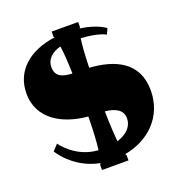

<svg xmlns="http://www.w3.org/2000/svg" viewBox="-135 -844 928 988"><g transform="rotate(-20 328.5 -350.0)"><path d="M632 -271C632 -428 510 -479 374 -488C376 -566 380 -615 385 -646C483 -640 518 -617 518 -617L532 -648C532 -648 488 -683 397 -695C399 -700 401 -700 401 -700V-729H256V-700C256 -700 257 -700 260 -696C114 -676 25 -594 25 -473C25 -336 143 -266 284 -254C283 -167 279 -110 274 -73C149 -81 85 -178 85 -178L55 -146C55 -146 118 -35 261 -7C258 0 256 0 256 0V29H401V0C401 0 399 0 396 -7C531 -31 632 -128 632 -271ZM192 -558C192 -600 224 -629 272 -642C277 -610 281 -563 283 -490C231 -492 192 -504 192 -558ZM381 -83C378 -120 374 -173 373 -250C434 -243 468 -221 468 -177C468 -139 442 -102 381 -83Z"/></g></svg>

Font: Ouroboros
Style: Regular
Weight: 400
Designer: Ariel Martín Pérez
Foundry: Velvetyne Type Foundry
Version: Version 2.001;hotconv 1.0.109;makeotfexe 2.5.65596